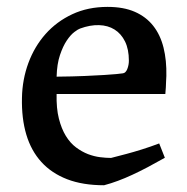

<svg xmlns="http://www.w3.org/2000/svg" viewBox="-20 -529 547 563"><path d="M44.4 -242.2Q45.4 -295.9 63.2 -344.2Q81.1 -392.6 113.5 -429.2Q146 -465.8 191.9 -487.3Q237.8 -508.8 295.4 -508.8Q342.3 -508.8 375.2 -494.4Q408.2 -480 429.2 -453.4Q450.2 -426.8 459.5 -389.4Q468.8 -352.1 467.8 -306.2Q467.3 -299.3 467 -290.3Q466.8 -281.2 466.3 -272.9Q465.8 -263.7 464.8 -253.4H146Q145 -211.4 152.6 -181.4Q160.2 -151.4 173.1 -130.4Q186 -109.4 203.1 -96.7Q220.2 -84 238 -77.1Q255.9 -70.3 273.4 -68.1Q291 -65.9 305.7 -65.9Q327.1 -71.3 350.6 -77.6Q371.1 -83 396 -90.8Q420.9 -98.6 446.8 -108.4L463.4 -66.4Q436.5 -51.3 413.1 -38.8Q389.6 -26.4 367.9 -16.4Q346.2 -6.3 325.9 1.2Q305.7 8.8 285.2 14.2Q222.7 14.2 177 -3.4Q131.3 -21 101.3 -54Q71.3 -86.9 57.1 -134.5Q43 -182.1 44.4 -242.2ZM146 -304.2Q194.3 -304.7 228.5 -306.2Q262.7 -307.6 285.4 -309.1Q308.1 -310.5 321.3 -311.8Q334.5 -313 340.3 -314Q348.6 -314.9 353.3 -326.7Q357.9 -338.4 357.9 -351.1Q357.9 -384.3 346.7 -407.2Q335.4 -430.2 315.9 -442.4Q296.4 -454.6 270.3 -455.3Q244.1 -456.1 214.8 -445.3Q209 -443.4 198 -435.1Q187 -426.8 175.8 -410.2Q164.6 -393.6 155.8 -367.4Q147 -341.3 146 -304.2Z"/></svg>

Font: Donegal One
Style: Regular
Weight: 400
Designer: Gary Lonergan
Foundry: Sorkin Type Co.
Version: Version 1.004